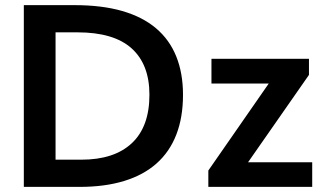

<svg xmlns="http://www.w3.org/2000/svg" viewBox="-20 -731 1294 751"><path d="M794.9 0V-64L1031.2 -404.3H807.1V-501H1188.5V-438L950.2 -96.2H1201.2V0ZM73.2 0V-710.9H271.5Q378.4 -710.9 458 -688Q537.6 -665 590.3 -620.4Q643.1 -575.7 669.4 -510.3Q695.8 -444.8 695.8 -359.9Q695.8 -272 669.7 -204.6Q643.6 -137.2 592.5 -91.8Q541.5 -46.4 465.8 -23.2Q390.1 0 291.5 0ZM197.3 -106.4H297.9Q426.8 -106.4 495.6 -170.9Q564.5 -235.4 564.5 -360.4Q564.5 -479 494.9 -541.7Q425.3 -604.5 282.7 -604.5H197.3Z"/></svg>

Font: Ride
Style: Bold
Weight: 700
Version: Version 3.000